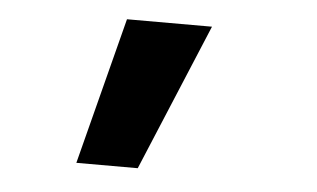

<svg xmlns="http://www.w3.org/2000/svg" viewBox="-34 -767 668 405"><g transform="rotate(5 300.0 -564.5)"><path d="M270 -409H140L220 -720H400Z"/></g></svg>

Font: JetBrains Mono Extra Bold
Style: Regular
Weight: 800
Monospace: yes
Designer: Philipp Nurullin, Konstantin Bulenkov
Foundry: JetBrains
Version: 2.002